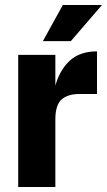

<svg xmlns="http://www.w3.org/2000/svg" viewBox="-20 -750 429 770"><path d="M53 0V-530H202V0ZM182 -238Q182 -331 200 -399.5Q218 -468 259 -506Q300 -544 369 -544V-373H298Q252 -373 227 -351Q202 -329 202 -271ZM264 -585H152L232 -730H389Z"/></svg>

Font: Radio Canada Big
Style: Regular
Weight: 400
Designer: Étienne Aubert Bonn
Foundry: Coppers and Brasses
Version: Version 1.001